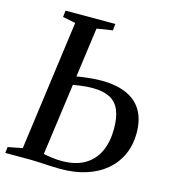

<svg xmlns="http://www.w3.org/2000/svg" viewBox="-113 -835 840 932"><g transform="rotate(15 307.0 -368.5)"><path d="M274.5 6Q250.5 6 223.2 4.5Q196 3 170 1.5Q144 0 123 0H-2.5L1 -30.5L73.5 -44.5L162 -697.5L97.5 -710L101.5 -743H351.5L348 -710L269 -697.5L179.5 -43.5Q198.5 -39.5 223.2 -36.2Q248 -33 271.5 -33Q341 -33 386.5 -59.8Q432 -86.5 454.5 -135Q477 -183.5 477 -249.5Q477 -307.5 461.2 -343.8Q445.5 -380 412.5 -397Q379.5 -414 327 -414Q293.5 -414 263.8 -409.5Q234 -405 212 -401.5L215.5 -444Q232 -448 256.2 -451.5Q280.5 -455 307.2 -457.5Q334 -460 357.5 -460Q433 -460 484.5 -437.2Q536 -414.5 562.2 -369.5Q588.5 -324.5 588.5 -257Q588.5 -199 567.2 -150.8Q546 -102.5 505.2 -67.2Q464.5 -32 406.5 -13Q348.5 6 274.5 6Z"/></g></svg>

Font: Merriweather 72pt
Style: Italic
Weight: 400
Italic angle: -7.8°
Version: Version 2.101